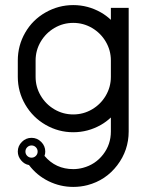

<svg xmlns="http://www.w3.org/2000/svg" viewBox="-20 -520 575 755"><path d="M50 -282V-218Q50 -159 79.5 -108.5Q109 -58 159.5 -29Q210 0 268 0Q326 0 377 -29Q398 -41 416 -58V-3Q416 48 385.5 87.5Q355 127 306 140Q287 145 268 145Q199 145 155 93Q158 85 158 76Q158 54 142 38Q126 22 104 22Q82 22 66 38Q50 54 50 76Q50 95 63 110.5Q76 126 94 129Q125 170 171 192.5Q217 215 268 215Q297 215 324 208Q396 189 441 130Q486 71 486 -3V-132V-489H416V-442Q398 -459 377 -471Q326 -500 268 -500Q210 -500 159 -471Q108 -442 79 -391.5Q50 -341 50 -282ZM416 -282V-218Q416 -178 396 -144Q376 -110 342 -90Q308 -70 268 -70Q228 -70 194 -90Q160 -110 140 -144Q120 -178 120 -218V-282Q120 -322 140 -356Q160 -390 194 -410Q228 -430 268 -430Q308 -430 342 -410Q376 -390 396 -356Q416 -322 416 -282ZM87 59Q94 52 104 52Q114 52 121 59Q128 66 128 76Q128 86 121 93Q114 100 104 100Q94 100 87 93Q80 86 80 76Q80 66 87 59Z"/></svg>

Font: Sakbunderan
Style: Regular
Weight: 400
Version: Version 1.00